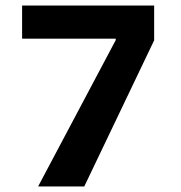

<svg xmlns="http://www.w3.org/2000/svg" viewBox="-20 -675 654 695"><path d="M538 -655V-543L483 -535H60V-655ZM285 0H119V-2L416 -562L399 -505V-554H538V-529Z"/></svg>

Font: Intel One Mono Light
Style: Regular
Weight: 300
Monospace: yes
Designer: Fred Shallcrass
Foundry: Frere-Jones Type LLC
Version: Version 1.004